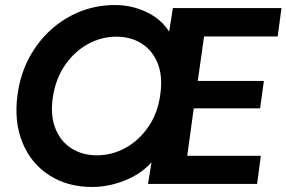

<svg xmlns="http://www.w3.org/2000/svg" viewBox="-20 -732 1140 764"><path d="M347 12Q248 12 175.5 -35Q103 -82 69 -165.5Q35 -249 50 -357Q61 -436 95.5 -501Q130 -566 182.5 -613.5Q235 -661 300 -686.5Q365 -712 437 -712Q504 -712 563 -684Q622 -656 653 -606L668 -700H1100L1085 -587H792L767 -410H1030L1015 -301H751L725 -112H1018L1003 0H569L583 -86Q539 -38 474.5 -13Q410 12 347 12ZM365 -114Q426 -114 479.5 -143.5Q533 -173 570.5 -227.5Q608 -282 618 -357Q628 -429 607.5 -480Q587 -531 544 -558.5Q501 -586 443 -586Q383 -586 329.5 -556.5Q276 -527 238.5 -472.5Q201 -418 190 -343Q180 -272 200.5 -220.5Q221 -169 264.5 -141.5Q308 -114 365 -114Z"/></svg>

Font: Host Grotesk Black
Style: Italic
Weight: 900
Italic angle: -8°
Designer: Doğukan Karapınar based on Poppins by Indian Type Foundry, Jonny Pinhorn
Foundry: Element Type
Version: Version 1.000; ttfautohint (v1.8.4.7-5d5b);gftools[0.9.33]